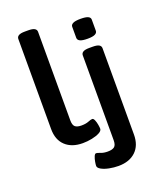

<svg xmlns="http://www.w3.org/2000/svg" viewBox="-172 -856 964 1170"><g transform="rotate(-20 310.0 -270.5)"><path d="M234 7Q163 7 122 -31.5Q81 -70 81 -140V-724Q81 -738 93.5 -745.5Q106 -753 134 -753H156Q184 -753 196.5 -745.5Q209 -738 209 -724V-150Q209 -119 222 -108Q235 -97 263 -97Q291 -97 309.5 -104.5Q328 -112 337 -112Q345 -112 351 -98Q357 -84 360 -66.5Q363 -49 363 -40Q363 -26 343 -15.5Q323 -5 293.5 1Q264 7 234 7ZM391 212Q361 212 331 206Q301 200 281.5 189Q262 178 262 165Q262 156 265 138.5Q268 121 274 106.5Q280 92 288 92Q296 92 314.5 99.5Q333 107 359 107Q389 107 402.5 96Q416 85 416 54V-496Q416 -510 428.5 -517.5Q441 -525 469 -525H490Q519 -525 531.5 -517.5Q544 -510 544 -496V64Q544 134 503 173Q462 212 391 212ZM479 -581Q445 -581 430 -588.5Q415 -596 415 -610V-682Q415 -695 430 -702.5Q445 -710 479 -710Q512 -710 527 -703Q542 -696 542 -682V-610Q542 -596 527 -588.5Q512 -581 479 -581Z"/></g></svg>

Font: Asap Expanded SemiBold
Style: Regular
Weight: 600
Width: 7
Designer: Pablo Cosgaya
Foundry: Omnibus-Type
Version: Version 3.001; ttfautohint (v1.8.4.7-5d5b)